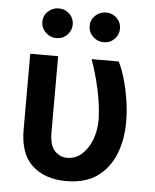

<svg xmlns="http://www.w3.org/2000/svg" viewBox="-54 -806 695 862"><g transform="rotate(5 293.5 -375.0)"><path d="M275.2 9.9Q181.5 9.9 123.8 -41.7Q66.1 -93.4 66.1 -204.5V-545.5H191.8V-204.5Q191.8 -142.4 215.9 -118.4Q240.1 -94.5 271.3 -94.5Q309.7 -94.5 338.1 -120.2Q366.5 -146 382.1 -187.5Q397.7 -229 397.7 -277Q396.3 -340.6 380.5 -412.6Q364.7 -484.7 342.7 -545.5H464.8Q480.1 -515.6 492.9 -471.9Q505.7 -428.3 513.7 -377.8Q521.7 -327.4 521.7 -277Q521.7 -198.5 496.1 -133.3Q470.5 -68.2 416.4 -29.1Q362.2 9.9 275.2 9.9ZM176.5 -625.7Q148.4 -625.7 128 -645.6Q107.6 -665.5 107.6 -692.5Q107.6 -720.9 128 -740.2Q148.4 -759.6 176.5 -759.6Q205.3 -759.6 225 -740.2Q244.7 -720.9 244.7 -692.5Q244.7 -665.5 225 -645.6Q205.3 -625.7 176.5 -625.7ZM389.6 -625.7Q361.5 -625.7 341.1 -645.6Q320.7 -665.5 320.7 -692.5Q320.7 -720.9 341.1 -740.2Q361.5 -759.6 389.6 -759.6Q418.3 -759.6 438 -740.2Q457.7 -720.9 457.7 -692.5Q457.7 -665.5 438 -645.6Q418.3 -625.7 389.6 -625.7Z"/></g></svg>

Font: Linik Sans SemiBold
Style: Regular
Weight: 600
Designer: Rasmus Andersson (font), Cristiano Sobral (main changes)
Foundry: rsms
Version: Version 3.018;June 1, 2022;FontCreator 14.0.0.2814 64-bit; t